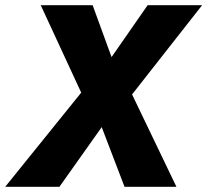

<svg xmlns="http://www.w3.org/2000/svg" viewBox="-37 -720 799 740"><path d="M532 -700 393 -500 320 -700H120L276 -363L-17 0H192L355 -230L443 0H643L472 -356L742 -700Z"/></svg>

Font: Jost
Style: Bold Italic
Weight: 700
Italic angle: -5°
Version: Version 3.710